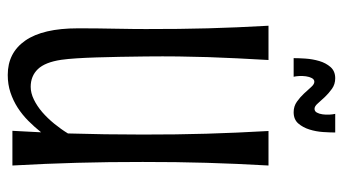

<svg xmlns="http://www.w3.org/2000/svg" viewBox="-218 -668 898 503"><g transform="rotate(90 231.5 -417.0)"><path d="M128.4 -349.6Q128.9 -314 129.4 -281.5Q129.9 -249 130.9 -220.5Q131.8 -191.9 133.3 -168.5Q134.8 -145 137.2 -127.9Q143.6 -85.4 161.6 -66.7Q179.7 -47.9 208 -47.9Q224.1 -47.9 241.2 -56.2Q258.3 -64.5 274.2 -78.1Q290 -91.8 304.4 -109.4Q318.8 -127 330.1 -145.5Q333 -242.2 333 -341.3Q333 -386.7 332.5 -427.7Q332 -468.8 330.8 -508.3Q329.6 -547.9 327.9 -587.6Q326.2 -627.4 323.7 -670.9H414.1Q411.6 -627.4 409.9 -587.6Q408.2 -547.9 407 -508.3Q405.8 -468.8 405.3 -427.7Q404.8 -386.7 404.8 -341.3Q404.8 -295.9 405.3 -253.2Q405.8 -210.4 407 -168.7Q408.2 -127 409.9 -85.2Q411.6 -43.5 414.1 0H323.2Q324.2 -19 325.2 -37.8Q326.2 -56.6 327.1 -75.2Q313 -57.6 297.1 -41.7Q281.2 -25.9 262.7 -13.9Q244.1 -2 222.9 5.1Q201.7 12.2 176.8 12.2Q118.7 12.2 86.7 -33.9Q54.7 -80.1 54.7 -171.4Q54.7 -193.8 54.9 -219.5Q55.2 -245.1 55.7 -269.8Q56.2 -294.4 56.4 -315.4Q56.6 -336.4 56.6 -349.6Q56.6 -395 56.2 -434.6Q55.7 -474.1 54.7 -512.2Q53.7 -550.3 52 -588.9Q50.3 -627.4 47.9 -670.9H137.7Q135.3 -627.4 133.3 -588.9Q131.3 -550.3 130.1 -512.2Q128.9 -474.1 128.4 -434.6Q127.9 -395 128.4 -349.6ZM327.6 -845.7Q327.6 -833 326.4 -814.2Q325.2 -795.4 319.8 -778.3Q314.5 -761.2 304 -749Q293.5 -736.8 274.4 -736.8Q258.8 -736.8 246.8 -745.4Q234.9 -753.9 225.6 -763.9Q216.3 -773.9 208.7 -782.5Q201.2 -791 194.8 -791Q188.5 -791 185.1 -784.4Q181.6 -777.8 180.4 -769Q179.2 -760.3 179.7 -751.2Q180.2 -742.2 181.6 -736.8H132.8Q132.8 -749.5 134 -768.1Q135.3 -786.6 140.4 -804Q145.5 -821.3 156.2 -833.5Q167 -845.7 185.5 -845.7Q201.2 -845.7 213.1 -837.2Q225.1 -828.6 234.6 -818.6Q244.1 -808.6 251.5 -800Q258.8 -791.5 265.6 -791.5Q272 -791.5 275.4 -797.6Q278.8 -803.7 280 -812.3Q281.2 -820.8 280.8 -830.1Q280.3 -839.4 278.8 -845.7H327.6Z"/></g></svg>

Font: Crushed
Style: Regular
Weight: 400
Width: 3
Designer: Astigmatic (AOETI)
Foundry: Astigmatic (AOETI)
Version: Version 001.001